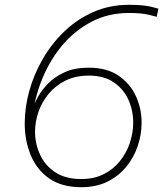

<svg xmlns="http://www.w3.org/2000/svg" viewBox="-20 -770 696 800"><path d="M319 10Q237 10 185 -26.5Q133 -63 108 -123.5Q83 -184 83 -256Q83 -322 102 -391Q121 -460 158 -524Q195 -588 248 -639Q301 -690 369 -720Q437 -750 518 -750Q577 -750 608.5 -742Q640 -734 640 -734L633 -700Q633 -700 602 -708Q571 -716 518 -716Q432 -716 362.5 -680Q293 -644 242 -584Q191 -524 159.5 -450Q128 -376 118 -301H111Q111 -301 117 -320Q123 -339 138.5 -367Q154 -395 181 -422.5Q208 -450 249.5 -469Q291 -488 350 -488Q425 -488 473.5 -455Q522 -422 546 -370Q570 -318 570 -259Q570 -210 554 -162Q538 -114 506 -75Q474 -36 427.5 -13Q381 10 319 10ZM319 -24Q372 -24 412.5 -44.5Q453 -65 480 -99Q507 -133 521 -174.5Q535 -216 535 -259Q535 -310 515 -354.5Q495 -399 454 -427Q413 -455 350 -455Q295 -455 253.5 -434.5Q212 -414 183.5 -380Q155 -346 140.5 -304.5Q126 -263 126 -221Q126 -171 147 -125.5Q168 -80 210.5 -52Q253 -24 319 -24Z"/></svg>

Font: Be Vietnam Pro Variable Thin
Style: Italic
Weight: 100
Italic angle: -12°
Designer: Lam Bao, Tony Le, Vietanh Nguyen
Foundry: Yellow Type Foundry
Version: Version 1.002